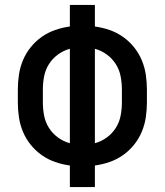

<svg xmlns="http://www.w3.org/2000/svg" viewBox="-20 -755 665 775"><path d="M262 0V-87Q232 -91 203 -101Q174 -111 149 -128.5Q124 -146 104.5 -170Q85 -194 73 -222.5Q61 -251 56.5 -281Q52 -311 52 -342V-393Q52 -424 56.5 -454Q61 -484 73 -512.5Q85 -541 104.5 -565Q124 -589 149 -606.5Q174 -624 203 -634Q232 -644 262 -648V-735H363V-648Q393 -644 422 -634Q451 -624 476 -606.5Q501 -589 520.5 -565Q540 -541 552 -512.5Q564 -484 568.5 -454Q573 -424 573 -393V-342Q573 -311 568.5 -281Q564 -251 552 -222.5Q540 -194 520.5 -170Q501 -146 476 -128.5Q451 -111 422 -101Q393 -91 363 -87V0ZM262 -177V-558Q236 -551 214 -535Q192 -519 177.5 -496Q163 -473 158 -446.5Q153 -420 153 -393V-342Q153 -315 158 -288.5Q163 -262 177.5 -239Q192 -216 214 -200Q236 -184 262 -177ZM363 -177Q389 -184 411 -200Q433 -216 447.5 -239Q462 -262 467 -288.5Q472 -315 472 -342V-393Q472 -420 467 -446.5Q462 -473 447.5 -496Q433 -519 411 -535Q389 -551 363 -558Z"/></svg>

Font: Iosevka Custom Semibold
Style: Regular
Weight: 600
Designer: Belleve Invis
Foundry: Belleve Invis
Version: Version 27.0.2; ttfautohint (v1.8.4)